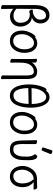

<svg xmlns="http://www.w3.org/2000/svg" viewBox="1258 -2062 985 3540"><g transform="rotate(90 1750.0 -291.5)"><path d="M126 181Q110 181 91.5 173Q73 165 73 153Q73 141 74 115Q75 89 73 -459Q81 -712 261 -712Q322 -712 363 -671Q412 -621 412 -542Q412 -492 384 -448Q356 -404 299 -387Q393 -379 442 -289Q470 -235 470 -168Q470 -125 450 -81Q430 -37 384 -10.5Q338 16 286 16Q234 16 192 -7Q159 -25 142 -46V-30Q142 96 144.5 125Q147 154 147 171Q147 181 126 181ZM170 -79Q212 -48 273 -48Q334 -48 370 -90Q406 -132 398 -203.5Q390 -275 350.5 -312Q311 -349 246 -349Q227 -349 214.5 -343.5Q202 -338 197 -338Q180 -338 168.5 -355.5Q157 -373 155.5 -388.5Q154 -404 169 -404Q217 -404 233 -411Q352 -456 341 -560Q331 -648 266 -648Q217 -648 181.5 -604Q146 -560 143 -452L142 -100Q145 -98 148 -96Q154 -91 170 -79Z M736 18Q644 18 593.5 -43Q543 -104 543 -207Q543 -251 556 -294Q569 -337 587.5 -373Q606 -409 625 -431.5Q644 -454 655 -454Q668 -454 671 -448Q715 -486 777 -486Q882 -486 933 -374Q954 -321 954 -245Q954 -150 900 -67Q839 18 736 18ZM736 -43Q822 -43 867 -141Q888 -187 888 -245Q888 -329 859 -377.5Q830 -426 771 -426Q703 -426 656.5 -356.5Q610 -287 610 -208Q610 -125 643 -84Q676 -43 736 -43Z M1419 181Q1403 181 1386 173Q1369 165 1369 153Q1370 145 1370 125.5Q1370 106 1371 86V-293Q1371 -353 1356.5 -388Q1342 -423 1300 -423Q1231 -423 1185 -368Q1142 -313 1137 -229Q1133 -184 1133 -79Q1133 -56 1135 2Q1135 11 1115 11Q1099 11 1082 3Q1065 -5 1065 -17Q1065 -44 1067 -88V-395Q1064 -458 1064 -471Q1064 -481 1084 -481Q1100 -481 1117 -473Q1134 -465 1134 -453L1132 -386Q1155 -428 1202 -456.5Q1249 -485 1300 -485Q1383 -485 1414 -421Q1436 -374 1436 -297Q1436 71 1437 92Q1439 137 1439 172Q1439 181 1419 181Z M1744 18Q1673 18 1627 -28.5Q1581 -75 1558.5 -155Q1536 -235 1536 -337Q1536 -456 1570 -555Q1602 -657 1634 -657Q1647 -657 1653 -650Q1697 -713 1771 -713Q1834 -713 1877 -667.5Q1920 -622 1942.5 -543Q1965 -464 1965 -363Q1965 -210 1912 -96Q1855 18 1744 18ZM1740 -48Q1886 -48 1896 -327Q1687 -324 1603 -321Q1604 -252 1616 -193Q1629 -127 1658 -87.5Q1687 -48 1740 -48ZM1604 -381Q1817 -383 1897 -384Q1895 -491 1868 -564Q1835 -651 1767 -651Q1732 -651 1694.5 -618Q1657 -585 1630 -516Q1608 -461 1604 -381Z M2236 18Q2144 18 2093.5 -43Q2043 -104 2043 -207Q2043 -251 2056 -294Q2069 -337 2087.5 -373Q2106 -409 2125 -431.5Q2144 -454 2155 -454Q2168 -454 2171 -448Q2215 -486 2277 -486Q2382 -486 2433 -374Q2454 -321 2454 -245Q2454 -150 2400 -67Q2339 18 2236 18ZM2236 -43Q2322 -43 2367 -141Q2388 -187 2388 -245Q2388 -329 2359 -377.5Q2330 -426 2271 -426Q2203 -426 2156.5 -356.5Q2110 -287 2110 -208Q2110 -125 2143 -84Q2176 -43 2236 -43Z M2740 18Q2675 18 2637 -8Q2570 -54 2570 -198Q2566 -413 2565 -440L2564 -474Q2565 -484 2585 -484Q2601 -484 2618.5 -476Q2636 -468 2636 -456Q2635 -401 2635 -210Q2635 -150 2644.5 -113Q2654 -76 2676 -60.5Q2698 -45 2740 -45Q2801 -45 2833.5 -100.5Q2866 -156 2866 -242L2867 -306Q2867 -387 2825 -439L2824 -444Q2824 -454 2837 -470Q2850 -486 2869 -486Q2896 -486 2915 -441.5Q2934 -397 2933 -336Q2932 -278 2931 -230Q2931 -119 2883 -50.5Q2835 18 2740 18ZM2757 -576Q2754 -567 2740.5 -567Q2727 -567 2712.5 -575Q2698 -583 2698 -589.5Q2698 -596 2699 -597L2749 -752Q2752 -764 2769.5 -764Q2787 -764 2803.5 -754.5Q2820 -745 2820 -732Q2820 -729 2819 -727Z M3040 -189Q3032 -301 3099 -391.5Q3166 -482 3281 -482H3343Q3400 -482 3435 -485H3436Q3453 -485 3463.5 -465.5Q3474 -446 3475 -432Q3476 -418 3462 -418Q3414 -420 3351 -420H3336Q3373 -393 3399 -347.5Q3425 -302 3429.5 -237Q3434 -172 3414 -113Q3394 -54 3348 -18Q3302 18 3238.5 18Q3175 18 3133.5 -11Q3092 -40 3068 -87.5Q3044 -135 3040 -189ZM3304 -70Q3369 -122 3361 -233Q3353 -344 3299 -399Q3290 -409 3289 -417V-420H3282Q3202 -420 3152.5 -349.5Q3103 -279 3109 -193Q3114 -123 3145.5 -84Q3177 -45 3224.5 -45Q3272 -45 3304 -70Z"/></g></svg>

Font: LXGW WenKai Mono Lite
Style: Regular
Weight: 400
Monospace: yes
Designer: LXGW / Fontworks Inc.
Foundry: LXGW / Fontworks Inc.
Version: Version 1.520; June 14, 2025